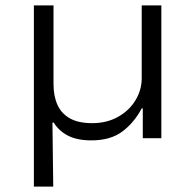

<svg xmlns="http://www.w3.org/2000/svg" viewBox="-20 -514 728 714"><path d="M106 180V-494H179V-201Q179 -156 194 -123.5Q209 -91 240.5 -73.5Q272 -56 323 -56Q377 -56 419 -79.5Q461 -103 484 -141.5Q507 -180 507 -223V-494H580V0H511V-111H507Q479 -58 435 -25Q391 8 320 8Q266 8 232 -10Q198 -28 180 -58H175L178 180Z"/></svg>

Font: Nunito Sans 7pt SemiExpanded Light
Style: Regular
Weight: 300
Width: 6
Designer: Vernon Adams
Foundry: Vernon Adams
Version: Version 3.101;gftools[0.9.27]